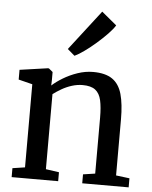

<svg xmlns="http://www.w3.org/2000/svg" viewBox="-58 -914 762 962"><g transform="rotate(5 323.0 -433.0)"><path d="M99.5 -54.5V-472.5L29.5 -490V-539L169 -559H175.5L195.5 -542.5V-501L194.5 -474.5Q215.5 -494 248.5 -514Q281.5 -534 320.2 -547.2Q359 -560.5 398 -560.5Q460 -560.5 494.8 -536.5Q529.5 -512.5 543.5 -462.8Q557.5 -413 557.5 -336V-54L625.5 -45.5V0H392V-45L452.5 -54V-335Q452.5 -388 444.8 -422.5Q437 -457 415.2 -473.8Q393.5 -490.5 351.5 -490.5Q324.5 -490.5 297.5 -482Q270.5 -473.5 246.8 -459.8Q223 -446 204.5 -432V-54.5L271 -45V0H37V-45ZM297 -633.5 261.5 -664 417 -865.5 492.5 -803Q481.5 -784.5 457.5 -759.5Q433.5 -734.5 404 -708.8Q374.5 -683 346.2 -662.8Q318 -642.5 298.5 -633.5Z"/></g></svg>

Font: Merriweather 36pt
Style: Regular
Weight: 400
Designer: Eben Sorkin
Foundry: Eben Sorkin
Version: Version 2.100